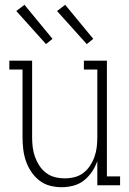

<svg xmlns="http://www.w3.org/2000/svg" viewBox="-20 -773 540 801"><path d="M237 8Q212 8 187.5 1.5Q163 -5 143.5 -20.5Q124 -36 110 -57Q96 -78 88 -101.5Q80 -125 77 -150Q74 -175 74 -200V-483H19V-520H114V-200Q114 -179 116.5 -158.5Q119 -138 126 -118.5Q133 -99 144.5 -81.5Q156 -64 172.5 -51.5Q189 -39 209 -34Q229 -29 250 -29Q271 -29 291 -34Q311 -39 327.5 -51.5Q344 -64 355.5 -81.5Q367 -99 374 -118.5Q381 -138 383.5 -158.5Q386 -179 386 -200V-483H330V-520H426V-37H481V0H386V-101Q378 -78 364 -57Q350 -36 330.5 -20.5Q311 -5 286.5 1.5Q262 8 237 8ZM342 -589 218 -727 252 -753 369 -611ZM172 -589 48 -727 82 -753 199 -611Z"/></svg>

Font: Iosevka Curly Slab Extralight
Style: Regular
Weight: 200
Monospace: yes
Designer: Belleve Invis
Foundry: Belleve Invis
Version: Version 22.1.2; ttfautohint (v1.8.4)